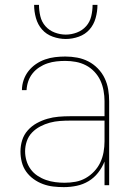

<svg xmlns="http://www.w3.org/2000/svg" viewBox="-20 -760 540 788"><path d="M242 8Q220 8 198.5 5.5Q177 3 156.5 -4.5Q136 -12 118 -25Q100 -38 87.5 -55.5Q75 -73 69.5 -94.5Q64 -116 64 -138Q64 -162 71 -184.5Q78 -207 94 -225Q110 -243 131 -254.5Q152 -266 174.5 -272.5Q197 -279 220.5 -281Q244 -283 268 -283H409V-345Q409 -366 405 -388Q401 -410 392 -429.5Q383 -449 367.5 -465.5Q352 -482 332.5 -492Q313 -502 291.5 -506Q270 -510 248 -510Q230 -510 211.5 -508Q193 -506 175 -500Q157 -494 141 -483.5Q125 -473 113.5 -458.5Q102 -444 96 -426.5Q90 -409 89 -390H70Q70 -411 77 -431.5Q84 -452 97 -468.5Q110 -485 127.5 -497Q145 -509 165 -516Q185 -523 206 -525.5Q227 -528 248 -528Q273 -528 297 -523.5Q321 -519 342.5 -508Q364 -497 381.5 -479Q399 -461 409.5 -439Q420 -417 424 -393Q428 -369 428 -345V0H409V-97Q399 -72 382.5 -51Q366 -30 343.5 -16.5Q321 -3 295 2.5Q269 8 242 8ZM245 -10Q268 -10 290 -14Q312 -18 331.5 -29Q351 -40 366.5 -56.5Q382 -73 391.5 -93Q401 -113 405 -135.5Q409 -158 409 -180V-265H268Q247 -265 226 -263.5Q205 -262 184.5 -256.5Q164 -251 145 -241Q126 -231 111.5 -216Q97 -201 90 -180.5Q83 -160 83 -139Q83 -120 88.5 -101Q94 -82 105.5 -66Q117 -50 133.5 -39Q150 -28 168.5 -21.5Q187 -15 206.5 -12.5Q226 -10 245 -10ZM250 -600Q223 -600 196.5 -609.5Q170 -619 152.5 -639Q135 -659 127.5 -686Q120 -713 120 -740H140Q140 -717 145.5 -693.5Q151 -670 166.5 -652.5Q182 -635 204.5 -626.5Q227 -618 250 -618Q273 -618 295.5 -626.5Q318 -635 333.5 -652.5Q349 -670 354.5 -693.5Q360 -717 360 -740H380Q380 -713 372.5 -686Q365 -659 347.5 -639Q330 -619 303.5 -609.5Q277 -600 250 -600Z"/></svg>

Font: Iosevka Thin
Style: Regular
Weight: 100
Monospace: yes
Designer: Belleve Invis
Foundry: Belleve Invis
Version: Version 32.5.0; ttfautohint (v1.8.4)